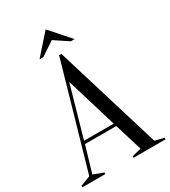

<svg xmlns="http://www.w3.org/2000/svg" viewBox="-216 -985 967 1089"><g transform="rotate(-30 267.5 -440.0)"><path d="M0 0ZM335 -205H130L80 -35L145 -10V0H-5V-10L60 -35L255 -715H270L480 -25L540 -10V0H330V-10L390 -25ZM135 -224H329L229 -555ZM172 -750H147L262 -880L377 -750H352L262 -810Z"/></g></svg>

Font: Oranienbaum
Style: Regular
Weight: 400
Designer: Oleg Pospelov and Jovanny Lemonad
Foundry: Oleg Pospelov and jovanny Lemonad
Version: Version 1.001; ttfautohint (v0.91) -l 8 -r 50 -G 200 -x 0 -w